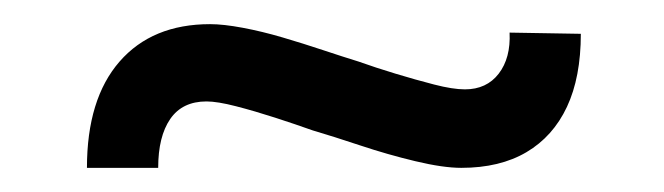

<svg xmlns="http://www.w3.org/2000/svg" viewBox="-20 -377 550 159"><path d="M239 -269Q225 -274 208 -279.5Q191 -285 175.5 -289Q160 -293 151 -293Q131 -293 121 -278.5Q111 -264 111 -238H52Q52 -295 79 -326Q106 -357 154 -357Q165 -357 181 -354Q197 -351 214 -346Q231 -341 247.5 -335.5Q264 -330 277 -326Q291 -321 307.5 -316Q324 -311 339.5 -307Q355 -303 365 -303Q383 -303 393 -316Q403 -329 402 -350L461 -349Q461 -313 449.5 -288.5Q438 -264 416 -251Q394 -238 362 -238Q347 -238 324 -243.5Q301 -249 278.5 -256.5Q256 -264 239 -269Z"/></svg>

Font: Mach Light
Style: Regular
Weight: 300
Version: Version 1.002